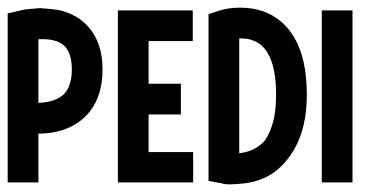

<svg xmlns="http://www.w3.org/2000/svg" viewBox="-20 -595 978 500"><path d="M92 -493Q86 -493 80 -493V-327Q101 -328 117 -333Q139 -340 151 -355Q167 -376 167 -414Q167 -453 151 -472Q139 -486 115 -491Q105 -493 92 -493ZM94 -573Q114 -572 132 -569Q182 -558 211 -524Q247 -483 247 -414Q247 -348 215 -306Q188 -271 142 -256Q113 -247 80 -247V-120H0V-560L30 -567L38 -569Q46 -571 62 -572Q74 -573 86 -574Q90 -573 94 -573Z M287 -568H482V-488H367V-377H451V-297H367V-199H483V-120H287Z M605 -495H604H603V-196Q621 -198 635 -204Q653 -212 665.5 -224.5Q678 -237 688.5 -268.5Q699 -300 699 -349Q699 -420 677 -457Q662 -482 638 -490Q625 -495 608 -495Q606 -495 605 -495ZM602 -575Q604 -575 607 -575Q637 -575 664 -566Q716 -548 746 -498Q779 -442 779 -349Q779 -263 747 -207.5Q715 -152 667 -131Q642 -120 612 -117Q591 -115 580 -115Q575 -115 572 -115Q561 -116 555 -118L523 -124V-529V-558L550 -567L557 -569Q563 -571 576 -573Q589 -575 602 -575Z M818 -568H898V-120H818Z"/></svg>

Font: Satisfactory Mid
Style: Regular
Weight: 400
Designer: Sadat Fauzi
Foundry: Intuisi Creative
Version: Version 001.000